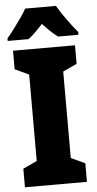

<svg xmlns="http://www.w3.org/2000/svg" viewBox="-61 -963 503 1000"><g transform="rotate(-5 190.0 -463.5)"><path d="M352 0H28V-97L101 -131V-583L28 -617V-714H352V-617L279 -583V-131L352 -97ZM271 -927Q290 -894 318 -855Q346 -816 375 -781V-767H268Q250 -780 231 -798Q212 -816 190 -840Q167 -815 148.5 -797Q130 -779 114 -767H5V-781Q20 -798 40.5 -825Q61 -852 80.5 -880Q100 -908 110 -927Z"/></g></svg>

Font: Noto Sans Kannada Condensed Black
Style: Regular
Weight: 900
Width: 3
Designer: Jelle Bosma - Monotype Design Team
Foundry: Monotype Imaging Inc.
Version: Version 2.005; ttfautohint (v1.8.4.7-5d5b)